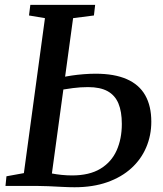

<svg xmlns="http://www.w3.org/2000/svg" viewBox="-20 -763 669 788"><path d="M286 5.5Q264 5.5 235.2 4Q206.5 2.5 178.2 1.2Q150 0 128.5 0H2.5L6.5 -39.5L78 -52.5L164.5 -688.5L99 -699.5L104.5 -743H370.5L365.5 -699.5L280 -688.5L193 -51Q211 -47.5 233 -45.2Q255 -43 275.5 -43Q347 -43 392.2 -70.5Q437.5 -98 458.8 -145.8Q480 -193.5 480 -254.5Q480 -305 466 -338.5Q452 -372 421.5 -388.8Q391 -405.5 341.5 -405.5Q310 -405.5 279.5 -401.5Q249 -397.5 228.5 -394L234 -445.5Q251 -449.5 274.5 -453Q298 -456.5 323.8 -458.5Q349.5 -460.5 372.5 -460.5Q449.5 -460.5 500.2 -438.2Q551 -416 576 -372Q601 -328 601 -263.5Q601 -207.5 580.2 -158.5Q559.5 -109.5 519.2 -72.8Q479 -36 420.2 -15.2Q361.5 5.5 286 5.5Z"/></svg>

Font: Merriweather 28pt Medium
Style: Italic
Weight: 500
Italic angle: -7.8°
Version: Version 2.101